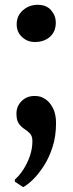

<svg xmlns="http://www.w3.org/2000/svg" viewBox="-20 -546 304 800"><path d="M125 -371Q94 -371 71.8 -391.8Q49.5 -412.5 49.5 -444.5Q49.5 -480.5 75.5 -503.2Q101.5 -526 137 -526Q173.5 -526 193 -503.2Q212.5 -480.5 212.5 -452Q212.5 -414 188 -392.5Q163.5 -371 125 -371ZM76 233.5 42 211V202Q60 186.5 76.5 161.5Q93 136.5 104 105.5Q115 74.5 115 42Q115 21 105 10.5Q95 0 81.8 -8.5Q68.5 -17 58.5 -31Q48.5 -45 48.5 -72.5Q48.5 -103.5 70 -124.8Q91.5 -146 122.5 -146H127.5Q149.5 -146 169 -133Q188.5 -120 201 -94.8Q213.5 -69.5 213.5 -33Q213.5 21.5 199 66.5Q184.5 111.5 162.5 145.5Q140.5 179.5 117.5 202Q94.5 224.5 77 233.5Z"/></svg>

Font: Merriweather 60pt
Style: Bold
Weight: 700
Version: Version 2.100